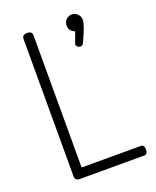

<svg xmlns="http://www.w3.org/2000/svg" viewBox="-139 -822 734 904"><g transform="rotate(-20 228.5 -370.5)"><path d="M332 -741Q348 -741 360 -729Q372 -717 372 -700Q372 -674 335 -596Q330 -585 319 -585Q312 -585 305.5 -590Q299 -595 299 -603Q299 -608 301 -610L320 -661Q291 -671 291 -700Q291 -717 302.5 -729Q314 -741 332 -741ZM424 0H103Q79 0 79 -22V-710Q79 -731 104 -731Q129 -731 129 -710V-48H424Q443 -48 443 -24Q443 0 424 0Z"/></g></svg>

Font: Dosis
Style: Light
Weight: 300
Designer: Edgar Tolentino, Pablo Impallari, Igino Marini
Foundry: Edgar Tolentino, Pablo Impallari, Igino Marini
Version: Version 1.007